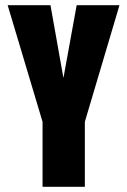

<svg xmlns="http://www.w3.org/2000/svg" viewBox="-20 -720 490 740"><path d="M144 0V-250.5L9.5 -700H174.5L224.5 -419.5L275.5 -700H440.5L307 -250.5V0Z"/></svg>

Font: Trispace Condensed
Style: Bold
Weight: 700
Width: 3
Designer: Tyler Finck
Foundry: Etcetera Type Company
Version: Version 1.210; ttfautohint (v1.8.3)